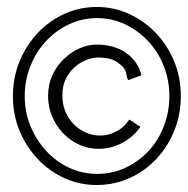

<svg xmlns="http://www.w3.org/2000/svg" viewBox="-20 -551 540 551"><path d="M264 -124Q224 -124 191 -144.5Q158 -165 138 -200Q118 -235 118 -276Q118 -308 130 -334.5Q142 -361 162.5 -381Q183 -401 207.5 -412Q232 -423 257 -423Q308 -423 342 -399Q376 -375 386 -335L348 -321Q344 -328 343.5 -333Q343 -338 341.5 -344Q340 -350 334.5 -357Q329 -364 314 -374Q305 -380 291.5 -383Q278 -386 263 -386Q246 -386 228 -379Q210 -372 194.5 -358.5Q179 -345 169 -325Q159 -305 159 -278Q159 -244 174 -218Q189 -192 214 -177Q239 -162 268 -162Q284 -162 300.5 -168Q317 -174 330 -184.5Q343 -195 351 -208L383 -187Q362 -157 330 -140.5Q298 -124 264 -124ZM258 -20Q208 -20 164.5 -40Q121 -60 88 -95Q55 -130 36 -176Q17 -222 17 -275Q17 -328 36 -374.5Q55 -421 88 -456Q121 -491 164.5 -511Q208 -531 258 -531Q307 -531 350.5 -511Q394 -491 427.5 -456Q461 -421 480 -374.5Q499 -328 499 -275Q499 -233 487 -195Q475 -157 453 -125Q431 -93 401 -69.5Q371 -46 334.5 -33Q298 -20 258 -20ZM259 -52Q303 -52 341 -70Q379 -88 407 -118.5Q435 -149 450.5 -189.5Q466 -230 466 -276Q466 -321 450 -361.5Q434 -402 405.5 -432.5Q377 -463 339.5 -481Q302 -499 259 -499Q216 -499 178.5 -481.5Q141 -464 112.5 -433.5Q84 -403 67.5 -362Q51 -321 51 -275Q51 -229 67.5 -189Q84 -149 112.5 -118Q141 -87 178.5 -69.5Q216 -52 259 -52Z"/></svg>

Font: Inconsolata Light
Style: Regular
Weight: 300
Designer: Raph Levien, Cyreal, Brenton Simpson
Foundry: Raph Levien, Cyreal, Google
Version: Version 3.001